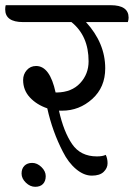

<svg xmlns="http://www.w3.org/2000/svg" viewBox="-66 -671 515 739"><path d="M17 -3Q17 -22 28 -33Q39 -44 58 -44Q77 -44 93.5 -28Q110 -12 110 7Q110 26 99.5 37Q89 48 69.5 48Q50 48 33.5 32Q17 16 17 -3ZM360 -651Q429 -651 429 -603Q429 -595 426 -586H265Q339 -505 339 -408Q339 -335 289 -290Q239 -245 173 -245H161Q179 -164 211.5 -116.5Q244 -69 307 -69Q329 -69 341 -75Q348 -61 348 -42.5Q348 -24 333 -9.5Q318 5 287.5 5Q257 5 227 -20Q197 -45 176 -87Q136 -164 116 -254Q75 -268 49 -296Q23 -324 23 -363Q23 -385 37 -401Q51 -417 73 -417Q126 -417 148 -315H153Q210 -316 242.5 -351Q275 -386 275 -435Q275 -533 209 -586H23Q-46 -586 -46 -635Q-46 -645 -44 -651Z"/></svg>

Font: Laila
Style: Regular
Weight: 400
Version: Version 1.301;PS 1.0;hotconv 1.0.78;makeotf.lib2.5.61930; tt